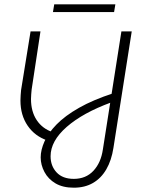

<svg xmlns="http://www.w3.org/2000/svg" viewBox="-20 -656 673 892"><path d="M323 216Q272 216 238 196Q204 176 186.5 143Q169 110 169 75Q169 41 186.5 1.5Q204 -38 243 -78Q282 -118 347 -155Q412 -192 507 -223L496 -180Q365 -132 290 -66.5Q215 -1 215 70Q215 115 243 145Q271 175 323 175Q379 175 414 137.5Q449 100 458 38L544 -510H592L507 31Q498 89 474 130.5Q450 172 412 194Q374 216 323 216ZM201 -3Q142 -23 108.5 -72Q75 -121 75 -189Q75 -200 76 -214Q77 -228 78 -238L122 -510H168L127 -240Q126 -230 125 -217.5Q124 -205 124 -196Q124 -138 150.5 -98Q177 -58 225 -42ZM226 -600 232 -636H516L510 -600Z"/></svg>

Font: MuseoModerno ExtraLight
Style: Italic
Weight: 250
Italic angle: -9°
Designer: Pablo Cosgaya, Héctor Gatti, Marcela Romero, and the Authors of The MuseoModerno Project.
Foundry: Omnibus-Type Team
Version: Version 1.003